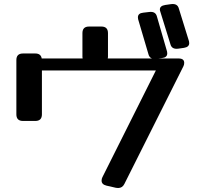

<svg xmlns="http://www.w3.org/2000/svg" viewBox="-20 -893 1001 962"><path d="M927 -686Q928 -682.7 928 -676.8Q928 -657.5 902 -653.3L873 -649.1Q841 -644.9 834 -670.9L783 -835.4Q782 -837.9 781.5 -840.4Q781 -842.9 781 -845.5Q781 -863.9 808 -868.1L837 -872.3Q869 -876.5 876 -850.5ZM817 -634.8Q818 -631.5 818 -625.6Q818 -604.6 791 -602.1L762 -598.8Q731 -594.6 724 -620.6L672 -796.8Q671 -800.2 671 -806Q671 -827 698 -829.5L727 -832.9Q759 -837.1 766 -811.1ZM190 -320Q190 -287 157 -287H95Q62 -287 62 -320V-592Q62 -625 95 -625H157Q185 -625 189 -600H394Q393 -603 393 -608V-727Q393 -760 426 -760H488Q521 -760 521 -727V-608Q521 -603 520 -600H875Q903 -600 903 -578Q903 -569 899 -561L603 29Q593 49 572 49Q565 49 561 48L513 37Q489 31 489 12Q489 3 493 -5L761 -540H190Z"/></svg>

Font: Yusei Magic
Style: Regular
Weight: 400
Designer: Tanukizamurai
Foundry: Yusei Magic Project
Version: Version 1.200